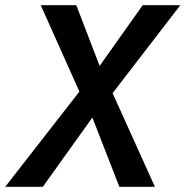

<svg xmlns="http://www.w3.org/2000/svg" viewBox="-33 -720 715 740"><path d="M517 -700 351 -466 261 -700H124L273 -367L-13 0H132L323 -267L427 0H564L401 -361L662 -700Z"/></svg>

Font: Jost Medium
Style: Italic
Weight: 500
Italic angle: -5°
Version: Version 3.710